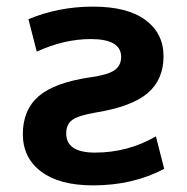

<svg xmlns="http://www.w3.org/2000/svg" viewBox="-20 -550 565 580"><path d="M91 -394 66 -492Q157 -530 261 -530Q365 -530 419.5 -489.5Q474 -449 474 -380Q474 -310 426.5 -269Q379 -228 269 -210Q216 -201 198 -187.5Q180 -174 180 -147Q180 -89 267 -89Q366 -89 451 -138L476 -40Q382 10 261 10Q160 10 104.5 -31.5Q49 -73 49 -145Q49 -218 97 -259.5Q145 -301 256 -317Q306 -324 326 -338Q346 -352 346 -378Q346 -432 254 -432Q174 -432 91 -394Z"/></svg>

Font: Mplus 1p Bold
Style: Bold
Weight: 700
Version: Version 1.061